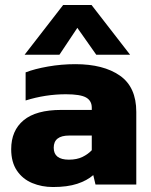

<svg xmlns="http://www.w3.org/2000/svg" viewBox="-20 -742 608 772"><path d="M79 -522 234 -722H348L503 -522H367L291 -630L219 -522ZM193 10Q148 10 109.5 -6Q71 -22 48 -56Q25 -90 25 -142Q25 -217 75 -258.5Q125 -300 226 -300H349V-309Q349 -337 326 -350Q303 -363 245 -363Q163 -363 83 -338V-451Q119 -465 173 -474.5Q227 -484 283 -484Q396 -484 462 -438Q528 -392 528 -292V0H364L355 -38Q330 -16 290.5 -3Q251 10 193 10ZM257 -100Q289 -100 311.5 -111Q334 -122 349 -138V-197H258Q196 -197 196 -148Q196 -100 257 -100Z"/></svg>

Font: Kanit
Style: Bold
Weight: 700
Designer: Katatrad Team
Foundry: CadsonDemak
Version: Version 2.000; ttfautohint (v1.8.3)